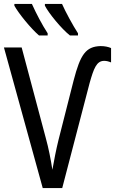

<svg xmlns="http://www.w3.org/2000/svg" viewBox="-20 -955 584 975"><path d="M295 -935H208V-926C228 -887 292 -809 335 -775H376V-786C350 -826 312 -896 295 -935ZM142 -935H53V-926C75 -886 137 -810 178 -775H222V-786C194 -829 165 -884 142 -935ZM509 -646C521 -646 532 -643 544 -638V-711C530 -717 512 -721 491 -721C415 -719 388 -677 354 -547L277 -244C266 -200 254 -139 246 -93C238 -145 227 -202 212 -256L90 -714H0L197 0H296L435 -533C456 -607 470 -646 509 -646Z"/></svg>

Font: Noto Sans Condensed
Style: Regular
Weight: 400
Width: 3
Designer: Monotype Design Team
Foundry: Monotype Imaging Inc.
Version: Version 2.013